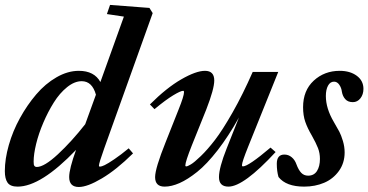

<svg xmlns="http://www.w3.org/2000/svg" viewBox="-23 -745 1493 778"><path d="M48.3 11.2Q19 11.2 7.8 -4.6Q-3.4 -20.5 -3.4 -51.8Q-3.4 -100.6 12.7 -157.2Q28.8 -213.9 57.9 -266.6Q86.9 -319.3 123.8 -362.5Q160.6 -405.8 206.1 -431.9Q251.5 -458 296.4 -458Q358.9 -458 383.8 -412.6L479 -677.7L410.2 -688L422.9 -725.1L582.5 -712.9L595.7 -691.9L399.4 -144Q377.9 -84 377.9 -73.7Q377.9 -69.8 382.3 -69.8Q388.2 -69.8 401.1 -75.9Q414.1 -82 440.4 -99.9Q466.8 -117.7 498.5 -144L516.1 -123.5Q448.2 -56.6 389.6 -22Q331.1 12.7 296.4 12.7Q257.3 12.7 257.3 -27.8Q257.3 -60.5 285.2 -137.7Q142.6 11.2 48.3 11.2ZM113.3 -90.3Q113.3 -82.5 114 -78.4Q114.7 -74.2 117.7 -71.3Q120.6 -68.4 126 -68.4Q156.2 -68.4 211.9 -120.1Q267.6 -171.9 322.3 -241.7L365.7 -361.3Q350.6 -416 308.1 -416Q278.8 -416 248.8 -391.8Q218.8 -367.7 195.1 -329.8Q171.4 -292 152.6 -248Q133.8 -204.1 123.5 -162.1Q113.3 -120.1 113.3 -90.3Z M644 11.2Q605.5 11.2 605.5 -27.3Q605.5 -62.5 648.4 -169.4L700.7 -301.3Q722.7 -356 722.7 -372.1Q722.7 -377 719.2 -377Q709 -377 679 -358.9Q648.9 -340.8 603 -302.7L584.5 -321.8Q651.9 -389.2 711.7 -423.6Q771.5 -458 807.6 -458Q845.2 -458 845.2 -418.9Q845.2 -384.8 813 -301.8L753.9 -154.8Q728 -89.4 728 -74.7Q728 -70.8 731.9 -70.8Q736.8 -70.8 750.5 -78.9Q764.2 -86.9 791 -112.8Q817.9 -138.7 848.1 -178Q878.4 -217.3 919.7 -289.8Q960.9 -362.3 1001 -453.6H1104.5L982.9 -151.4Q957.5 -88.4 957.5 -75.7Q957.5 -70.8 961.4 -70.8Q983.4 -70.8 1073.2 -147L1093.8 -128.9Q964.4 11.2 902.8 11.2Q864.3 11.2 864.3 -27.3Q864.3 -64.9 895.5 -143.6L945.3 -269Q902.8 -192.9 858.9 -136.2Q814.9 -79.6 776.1 -48.6Q737.3 -17.6 704.6 -3.2Q671.9 11.2 644 11.2Z M1209.5 11.2Q1136.2 11.2 1105.5 -27.8Q1098.6 -51.3 1098.6 -81.5Q1098.6 -118.7 1129.4 -118.7Q1146 -118.7 1158.9 -107.9Q1171.9 -97.2 1178.2 -79.1Q1186.5 -56.6 1197.5 -44.9Q1208.5 -33.2 1225.6 -33.2Q1249.5 -33.2 1261.5 -52.2Q1273.4 -71.3 1273.4 -101.1Q1273.4 -124.5 1265.6 -144.8Q1257.8 -165 1240.2 -196.3Q1222.7 -226.1 1213.9 -251.7Q1205.1 -277.3 1205.1 -310.5Q1205.1 -378.4 1248.3 -418.2Q1291.5 -458 1353.5 -458Q1395.5 -458 1422.6 -438Q1449.7 -418 1449.7 -384.8Q1449.7 -362.3 1437.5 -346.7Q1425.3 -331.1 1406.7 -331.1Q1386.7 -331.1 1376 -343.3Q1365.2 -355.5 1362.3 -373.5Q1360.4 -389.2 1351.8 -401.6Q1343.3 -414.1 1330.6 -414.1Q1314.9 -414.1 1306.2 -397.9Q1297.4 -381.8 1297.4 -356Q1297.4 -305.7 1329.6 -251Q1344.7 -225.1 1352.1 -211.2Q1359.4 -197.3 1366.5 -173.8Q1373.5 -150.4 1373.5 -127.4Q1373.5 -84.5 1350.3 -52.2Q1327.1 -20 1290.5 -4.4Q1253.9 11.2 1209.5 11.2Z"/></svg>

Font: Elstob 8pt
Style: Bold Italic
Weight: 700
Italic angle: -20°
Designer: Peter S. Baker
Version: Version 1.015